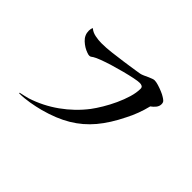

<svg xmlns="http://www.w3.org/2000/svg" viewBox="-123 -947 1245 1245"><g transform="rotate(45 500.0 -324.5)"><path d="M838 -587Q838 -568 825 -552Q812 -536 796 -525Q786 -484 771 -443.5Q756 -403 736 -365Q688 -267 631 -199Q574 -131 498 -85.5Q422 -40 315 -11Q273 0 226 8Q179 16 135 16L134 11Q150 8 168 3.5Q186 -1 202 -5Q301 -37 386.5 -98Q472 -159 535 -241Q556 -269 580 -309Q604 -349 624.5 -393.5Q645 -438 658 -481.5Q671 -525 671 -561Q671 -575 662 -580Q653 -585 641 -585Q624 -585 590 -578Q556 -571 513.5 -560Q471 -549 430 -536.5Q389 -524 356 -511.5Q323 -499 309 -490Q303 -486 297.5 -482Q292 -478 284 -478Q274 -478 262 -483Q227 -495 197 -523Q167 -551 167 -591Q167 -608 174 -621Q194 -603 224.5 -597Q255 -591 281 -591Q328 -591 374.5 -597Q421 -603 467 -609Q489 -612 515.5 -616Q542 -620 565 -623.5Q588 -627 599 -629Q610 -631 625.5 -638Q641 -645 656 -652Q668 -657 678.5 -661Q689 -665 696 -665Q711 -665 732.5 -658.5Q754 -652 775.5 -643Q797 -634 809 -626Q821 -619 829.5 -611Q838 -603 838 -587Z"/></g></svg>

Font: Kaisei Tokumin Medium
Style: Regular
Weight: 500
Designer: Font-Kai, 金井和夫
Foundry: KAZUO KANAI
Version: Version 5.003